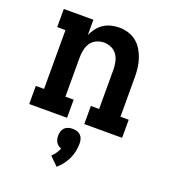

<svg xmlns="http://www.w3.org/2000/svg" viewBox="-144 -642 888 1006"><g transform="rotate(20 300.0 -139.0)"><path d="M41 0V-101H87V-429H41V-530H206V-445Q215 -465 229 -483.5Q243 -502 262 -514.5Q281 -527 303.5 -532.5Q326 -538 348 -538Q374 -538 399 -530.5Q424 -523 444 -507Q464 -491 477.5 -468.5Q491 -446 499 -421.5Q507 -397 510 -371.5Q513 -346 513 -320V-101H559V0H348V-101H394V-320Q394 -341 389.5 -362.5Q385 -384 373 -401.5Q361 -419 341 -428Q321 -437 300 -437Q279 -437 259 -428Q239 -419 227 -401.5Q215 -384 210.5 -362.5Q206 -341 206 -320V-101H252V0ZM288 260 242 214Q254 203 263 190Q272 177 278 162Q269 159 261.5 153.5Q254 148 249 140Q244 132 242 122.5Q240 113 240 104Q240 92 243.5 80Q247 68 255.5 59.5Q264 51 276 47.5Q288 44 300 44Q312 44 324 47.5Q336 51 344.5 59.5Q353 68 356.5 80Q360 92 360 104Q360 126 355.5 148Q351 170 341.5 190Q332 210 318.5 228Q305 246 288 260Z"/></g></svg>

Font: Iosevka Slab Extended
Style: Bold
Weight: 700
Width: 7
Monospace: yes
Designer: Belleve Invis
Foundry: Belleve Invis
Version: Version 11.1.0; ttfautohint (v1.8.3)